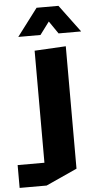

<svg xmlns="http://www.w3.org/2000/svg" viewBox="-159 -773 519 1014"><g transform="rotate(-5 100.5 -266.0)"><path d="M-97 204V83H45V-511L210 -520H211V129L46 204ZM179 -591 133 -658 83 -591H-34V-592L75 -736H191L298 -592V-591Z"/></g></svg>

Font: Foldit Thin
Style: Bold
Weight: 700
Version: Version 1.003